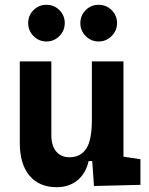

<svg xmlns="http://www.w3.org/2000/svg" viewBox="-20 -775 626 805"><path d="M217.8 9.8Q144 9.8 103.5 -38.8Q63 -87.4 63 -175.8V-517.6H195.3V-208.5Q195.3 -164.1 215.6 -139.9Q235.8 -115.7 271.5 -115.7Q317.9 -115.7 341.6 -151.6Q365.2 -187.5 365.2 -272V-517.6H497.6V-118.2L568.8 -107.4V0L374 4.9L366.7 -99.6H351.6Q339.4 -46.9 304.2 -18.6Q269 9.8 217.8 9.8ZM393.6 -601.1Q361.8 -601.1 339.4 -623.8Q316.9 -646.5 316.9 -678.2Q316.9 -710.4 339.4 -732.7Q361.8 -754.9 393.6 -754.9Q425.3 -754.9 448 -732.7Q470.7 -710.4 470.7 -678.2Q470.7 -646.5 448 -623.8Q425.3 -601.1 393.6 -601.1ZM174.8 -601.1Q143.1 -601.1 120.6 -623.8Q98.1 -646.5 98.1 -678.2Q98.1 -710.4 120.6 -732.7Q143.1 -754.9 174.8 -754.9Q206.5 -754.9 229 -732.7Q251.5 -710.4 251.5 -678.2Q251.5 -646.5 229 -623.8Q206.5 -601.1 174.8 -601.1Z"/></svg>

Font: CaskaydiaMono NF
Style: Bold
Weight: 700
Designer: Aaron Bell
Foundry: Saja Typeworks
Version: Version 2111.001; ttfautohint (v1.8.4);Nerd Fonts 3.1.1